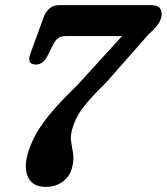

<svg xmlns="http://www.w3.org/2000/svg" viewBox="-20 -720 650 748"><path d="M261 -67.5Q252.5 -33.5 225 -12.8Q197.5 8 157.5 8Q109.5 8 90.8 -26.8Q72 -61.5 87.5 -119.5Q99 -160 121.5 -200Q144 -240 182.8 -285.2Q221.5 -330.5 280 -387L455.5 -579.5H239Q217.5 -579.5 206.5 -571.2Q195.5 -563 185 -542.5L164.5 -501.5Q157 -486.5 145.8 -477.5Q134.5 -468.5 119.5 -468.5Q83 -469 98.5 -511.5L149.5 -651.5Q157.5 -674 172.8 -687Q188 -700 210 -700H569Q593.5 -700 603 -688Q612.5 -676 609 -656.5Q606 -640 595.2 -624.8Q584.5 -609.5 558.5 -586L397.5 -403Q349 -355 322 -323.5Q295 -292 281.8 -267.5Q268.5 -243 261 -215.5Q253.5 -189 257.2 -167Q261 -145 264.8 -121.5Q268.5 -98 261 -67.5Z"/></svg>

Font: Fraunces 144pt SuperSoft SemiBold
Style: Italic
Weight: 600
Italic angle: -16°
Version: Version 1.000;[b76b70a41]